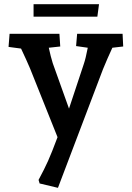

<svg xmlns="http://www.w3.org/2000/svg" viewBox="-20 -656 632 921"><path d="M170 224 165 207Q193 155 210.5 116Q228 77 256 2L124 -328Q108 -366 81 -423L21 -431L26 -494H265L269 -433L214 -427Q223 -385 233 -353L311 -135L382 -349Q391 -375 401 -427L345 -435L350 -494H568L571 -433L519 -427Q494 -373 474 -324L258 245ZM141 -636H455L447 -576H141Z"/></svg>

Font: Andada Pro
Style: Bold
Weight: 700
Designer: Carolina Giovagnoli
Foundry: Huerta Tipografica
Version: Version 3.005; ttfautohint (v1.8.4)